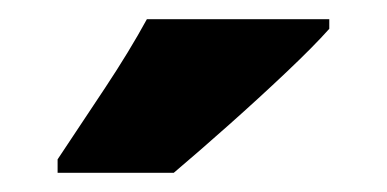

<svg xmlns="http://www.w3.org/2000/svg" viewBox="-20 -786 403 200"><path d="M323 -756Q307 -738 278.5 -711Q250 -684 218.5 -656Q187 -628 161 -606H40V-620Q64 -656 89.5 -694.5Q115 -733 133 -766H323Z"/></svg>

Font: Noto Sans Khmer UI Condensed Black
Style: Regular
Weight: 900
Width: 3
Designer: Danh Hong and the Monotype Design Team
Foundry: Monotype Imaging Inc.
Version: Version 2.002; ttfautohint (v1.8.4.7-5d5b)